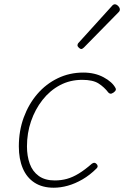

<svg xmlns="http://www.w3.org/2000/svg" viewBox="-20 -858 580 897"><path d="M231 19Q178 19 141.5 -4.5Q105 -28 86.5 -71.5Q68 -115 68 -174Q68 -247 91 -309.5Q114 -372 154.5 -419Q195 -466 250 -492.5Q305 -519 369 -519Q423 -519 464 -497Q505 -475 520 -446Q522 -442 521 -437.5Q520 -433 511 -426Q501 -419 495 -420.5Q489 -422 486 -426Q467 -451 440.5 -468Q414 -485 364 -485Q307 -485 260 -460Q213 -435 178.5 -391Q144 -347 125 -291.5Q106 -236 106 -174Q106 -129 119 -93Q132 -57 161 -36Q190 -15 236 -15Q266 -15 293 -22.5Q320 -30 348.5 -47.5Q377 -65 409 -93Q416 -98 421 -97.5Q426 -97 430 -93Q435 -89 436 -83Q437 -77 431 -71Q400 -40 365.5 -20Q331 0 297 9.5Q263 19 231 19ZM359 -629Q355 -629 348.5 -635Q342 -641 342 -646Q342 -649 343 -652Q344 -655 348 -659L502 -829Q506 -834 509.5 -836Q513 -838 517 -838Q522 -838 527.5 -834Q533 -830 536.5 -824.5Q540 -819 540 -814Q540 -811 539 -808Q538 -805 534 -801L372 -636Q365 -629 359 -629Z"/></svg>

Font: Playwrite RO Thin
Style: Regular
Weight: 250
Version: Version 1.002